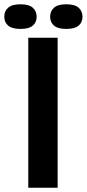

<svg xmlns="http://www.w3.org/2000/svg" viewBox="-58 -876 405 896"><path d="M0 0ZM74 -700H211V0H74ZM-38 -798Q-38 -824 -20 -840Q-2 -856 38 -856Q77 -856 95 -840Q113 -824 113 -798Q113 -772 95 -756.5Q77 -741 38 -741Q-2 -741 -20 -756.5Q-38 -772 -38 -798ZM176 -798Q176 -824 194 -840Q212 -856 251 -856Q291 -856 309 -840Q327 -824 327 -798Q327 -772 309 -756.5Q291 -741 251 -741Q212 -741 194 -756.5Q176 -772 176 -798Z"/></svg>

Font: PT Sans
Style: Bold
Weight: 700
Version: Version 2.003W OFL; ttfautohint (v1.6)